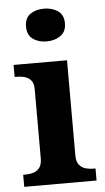

<svg xmlns="http://www.w3.org/2000/svg" viewBox="-55 -806 461 841"><g transform="rotate(-5 176.0 -385.0)"><path d="M171 -626Q135 -626 110.5 -643.5Q86 -661 86 -698Q86 -736 110.5 -753Q135 -770 171 -770Q206 -770 231.5 -753Q257 -736 257 -698Q257 -661 231.5 -643.5Q206 -626 171 -626ZM17 0V-53H29Q44 -53 60.5 -57.5Q77 -62 88.5 -76Q100 -90 100 -118V-422Q100 -449 88 -462Q76 -475 59.5 -479Q43 -483 29 -483H17V-536H252V-118Q252 -90 263.5 -76Q275 -62 292 -57.5Q309 -53 323 -53H335V0Z"/></g></svg>

Font: Noto Serif Oriya
Style: Bold
Weight: 700
Designer: David Williams
Foundry: Google LLC, David Williams
Version: Version 1.051; ttfautohint (v1.8.4.7-5d5b)